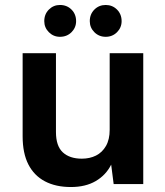

<svg xmlns="http://www.w3.org/2000/svg" viewBox="-20 -740 665 772"><path d="M265 12Q204 12 160.5 -11Q117 -34 94 -79Q71 -124 71 -192V-526H205V-209Q205 -153 232.5 -127.5Q260 -102 309 -102Q341 -102 366 -114.5Q391 -127 406 -153Q421 -179 421 -218V-526H556V0H437L427 -78Q406 -36 365 -12Q324 12 265 12ZM221 -592Q195 -592 176.5 -610.5Q158 -629 158 -655Q158 -683 176.5 -701.5Q195 -720 221 -720Q249 -720 267.5 -701.5Q286 -683 286 -655Q286 -629 267.5 -610.5Q249 -592 221 -592ZM405 -592Q378 -592 359.5 -610.5Q341 -629 341 -655Q341 -683 359.5 -701.5Q378 -720 405 -720Q432 -720 450.5 -701.5Q469 -683 469 -655Q469 -629 450.5 -610.5Q432 -592 405 -592Z"/></svg>

Font: DM Sans 9pt
Style: Bold
Weight: 700
Designer: Colophon Foundry, Jonny Pinhorn
Foundry: Colophon Foundry
Version: Version 4.004;gftools[0.9.30]